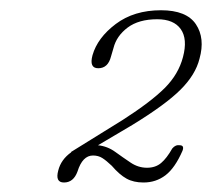

<svg xmlns="http://www.w3.org/2000/svg" viewBox="-20 -730 423 384"><path d="M96.5 -389Q102 -411 122.5 -425.5L122 -426L226 -490.5Q282 -526.5 309.5 -554Q337 -581.5 346 -616Q355.5 -652 341.5 -671.8Q327.5 -691.5 294.5 -691.5Q257.5 -691.5 235.2 -674.8Q213 -658 207 -634L202 -617Q196 -593.5 176.5 -593.5Q158 -593.5 165 -619.5Q175 -654.5 211.5 -682Q248 -709.5 302 -709.5Q353 -709.5 371.8 -681.5Q390.5 -653.5 379 -612.5Q371 -580.5 341.2 -550.8Q311.5 -521 244.5 -480L176 -439.5Q195 -437.5 210.5 -426.2Q226 -415 241.2 -404.8Q256.5 -394.5 274 -394.5Q291 -394.5 302.2 -404Q313.5 -413.5 324.5 -433Q331 -441 340 -439.5Q349 -439 345 -428.5Q330 -394 311 -379.5Q292 -365 267 -365Q247 -365 233 -372.8Q219 -380.5 203.5 -398.5Q192.5 -409 184.5 -414Q176.5 -419 166 -419Q145 -419 135 -387Q127 -365 108 -365Q90 -365 96.5 -389Z"/></svg>

Font: Fraunces 9pt S050 Thin
Style: Italic
Weight: 100
Italic angle: -16°
Version: Version 1.000; ttfautohint (v1.8.3)